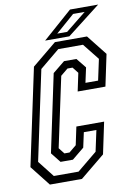

<svg xmlns="http://www.w3.org/2000/svg" viewBox="-101 -906 662 964"><g transform="rotate(-10 230.0 -424.0)"><path d="M73.5 0 -7.5 -103 97.5 -597 222.5 -700H386L467.5 -597L433.5 -436H292L311.5 -528L287.5 -558.5H261.5L224.5 -528L148.5 -172L172.5 -141.5H198.5L235.5 -172L255 -264H396.5L362.5 -103L237 0ZM100.5 -39H226.5L328 -122.5L351 -229.5H287L270.5 -153.5L209 -103H146L106 -153.5L189.5 -548L251 -598H314L354.5 -548L338 -472H402.5L425.5 -579L359 -662.5H233L132 -579L35 -122.5ZM175.5 -716 325.5 -848H469L299 -716ZM241.5 -740H292L396 -823.5H337Z"/></g></svg>

Font: Tourney Condensed Regular
Style: Italic
Weight: 400
Width: 3
Italic angle: -12°
Designer: Tyler Finck
Foundry: Etcetera Type Co
Version: Version 1.010; ttfautohint (v1.8.3)